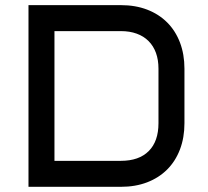

<svg xmlns="http://www.w3.org/2000/svg" viewBox="-20 -720 801 740"><path d="M445.8 -100.1Q515.6 -100.1 553.2 -137.7Q590.8 -175.3 590.8 -245.1V-455.1Q590.8 -489.3 581.1 -516.1Q571.3 -543 552.5 -561.8Q533.7 -580.6 506.8 -590.3Q480 -600.1 445.8 -600.1H189.9V-100.1ZM89.8 0V-700.2H445.8Q502 -700.2 547.1 -682.9Q592.3 -665.5 624.3 -633.5Q656.2 -601.6 673.6 -556.2Q690.9 -510.7 690.9 -455.1V-245.1Q690.9 -189.5 673.6 -144Q656.2 -98.6 624.3 -66.7Q592.3 -34.7 547.1 -17.3Q502 0 445.8 0Z"/></svg>

Font: Aldrich
Style: Regular
Weight: 400
Designer: Matthew Desmond
Foundry: Matthew Desmond
Version: Version 1.001 2011